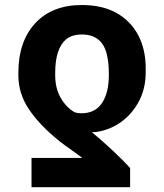

<svg xmlns="http://www.w3.org/2000/svg" viewBox="-20 -573 662 776"><path d="M505.9 106.4V183.6H107.4V65.4H312.5Q304.7 58.6 272.5 35.9Q240.2 13.2 222.7 -0.5Q141.6 -65.4 97.9 -129.9Q54.2 -194.3 54.2 -268.6V-278.3Q54.2 -405.3 122.3 -479Q190.4 -552.7 311 -552.7Q393.6 -552.7 451.2 -520.5Q508.8 -487.8 539.1 -429.9Q569.3 -372.1 568.8 -295.4V-285.6Q569.8 -218.8 543 -166.5Q516.1 -114.3 471.2 -81.3Q426.3 -48.3 369.6 -39.6Q367.2 -39.1 361.8 -39.1Q355 -39.1 351.6 -38.6Q392.6 -4.9 437.3 37.1Q481.9 79.1 505.9 106.4ZM419.9 -268.6V-278.3Q419.9 -320.3 411.1 -356Q391.1 -433.6 311 -433.6Q271 -433.6 246.6 -413.6Q203.1 -376 203.1 -278.3V-268.6Q203.1 -216.3 225.3 -177.5Q247.6 -138.7 281.2 -119.6Q293 -115.2 309.1 -115.2Q364.7 -115.2 392.3 -156.7Q419.9 -198.2 419.9 -268.6Z"/></svg>

Font: Inter Tight Stencil
Style: Bold
Weight: 700
Designer: Rasmus Andersson
Foundry: rsms
Version: Version 3.004;Glyphs 3.1.2 (3151)